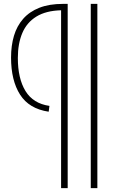

<svg xmlns="http://www.w3.org/2000/svg" viewBox="-20 -760 598 990"><path d="M448 210V-740H482V210ZM235 -214 231 -184Q130 -199 83.5 -272Q37 -345 37 -463Q37 -525 52 -575.5Q67 -626 99.5 -663Q132 -700 183 -720Q234 -740 305 -740H329V210H295V-707Q217 -705 167.5 -674.5Q118 -644 95 -589.5Q72 -535 72 -461Q72 -355 111.5 -290.5Q151 -226 235 -214Z"/></svg>

Font: Georama ExtraCondensed Thin ExtraLight
Style: Regular
Weight: 250
Version: Version 1.001